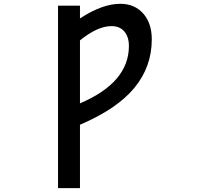

<svg xmlns="http://www.w3.org/2000/svg" viewBox="-20 -761 1040 1000"><path d="M396.5 -222.7Q651.4 -331.1 651.4 -521.5Q651.4 -569.3 627.4 -597.2Q603.5 -625 560.5 -625Q488.3 -625 396.5 -550.8ZM396.5 218.8H282.2V-731.4H396.5V-665Q512.7 -741.2 606.4 -741.2Q680.7 -741.2 725.6 -690.9Q770.5 -640.6 770.5 -555.7Q770.5 -413.1 679.7 -303.2Q588.9 -193.4 396.5 -111.3Z"/></svg>

Font: GenEi Gothic M SemiBold
Style: Regular
Weight: 500
Designer: o_tamon (Modified); [Source Han Sans]
Ryoko NISHIZUKA  (kana & ideographs); Paul D. Hunt (Latin, Greek & Cyrillic); Wenl
Version: Version 1.1a;Original Version 1.004